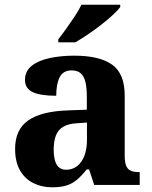

<svg xmlns="http://www.w3.org/2000/svg" viewBox="-20 -786 645 816"><path d="M201 10Q157.6 10 121.8 -7.8Q86 -25.6 65.1 -61.7Q44.2 -97.8 44.2 -153.4Q44.2 -235.2 99.6 -274Q155 -312.8 267.6 -316.8L349 -319.8V-374.2Q349 -410.8 343.5 -435.7Q338 -460.6 323.9 -473.7Q309.8 -486.8 284.2 -486.8Q248.6 -486.8 233.8 -458.2Q219 -429.6 219 -379Q152.4 -379 119.3 -394.4Q86.2 -409.8 86.2 -446.6Q86.2 -483.4 114.5 -506.1Q142.8 -528.8 190.7 -539.1Q238.6 -549.4 296 -549.4Q403 -549.4 456.5 -511.3Q510 -473.2 510 -379.8V-125.4Q510 -98 515.7 -82.8Q521.4 -67.6 534.6 -61.1Q547.8 -54.6 570.2 -54.6H573.8V0H380.4L358.6 -66H349Q327.4 -39.6 307.7 -22.7Q288 -5.8 263.5 2.1Q239 10 201 10ZM261.2 -64.6Q288 -64.6 308 -80.2Q328 -95.8 338.8 -124.2Q349.6 -152.6 349.6 -191V-265.2L307.4 -262.2Q270.2 -260.2 248.4 -247.1Q226.6 -234 217.4 -209.6Q208.2 -185.2 208.2 -149.6Q208.2 -107.6 221.1 -86.1Q234 -64.6 261.2 -64.6ZM227.8 -619Q242.8 -638 261.4 -664Q280 -690 297.9 -717Q315.8 -744 326.2 -766H491V-756Q481.6 -743 460.1 -723Q438.6 -703 410.4 -681Q382.2 -659 353.2 -639.5Q324.2 -620 300.2 -606H227.8Z"/></svg>

Font: Noto Serif Hentaigana ExtraLight
Style: Regular
Weight: 200
Designer: Kazuhiro Yamada
Foundry: nipponia
Version: Version 1.000